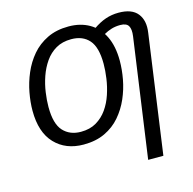

<svg xmlns="http://www.w3.org/2000/svg" viewBox="-126 -831 1169 1160"><g transform="rotate(-15 458.5 -250.5)"><path d="M715.4 -703.1Q798.6 -703.1 833.8 -658.5Q869 -614 857.9 -539.7L754 202.1H658.9L763.9 -542.7Q769.9 -585.6 757.4 -607Q745 -628.5 706.1 -628.5Q677.1 -628.5 651.7 -621Q626.3 -613.5 600.4 -598.6L553.1 -647Q594.1 -676.1 633.2 -689.6Q672.3 -703.1 715.4 -703.1ZM402 -701.1Q476.1 -701.1 531.7 -669.1Q587.2 -637.1 617.7 -574.6Q648.3 -512.1 648.3 -421.1Q648.3 -366.1 637.3 -306.5Q626.3 -247 601.8 -190.5Q577.2 -134 537.7 -88Q498.2 -41.9 441.1 -14.9Q384 12.1 307.9 12.1Q195.7 12.1 128.2 -59Q60.7 -130 60.7 -265Q60.7 -318.1 71.7 -377.6Q82.7 -437.1 107.2 -494.6Q131.7 -552.1 171.2 -598.6Q210.8 -645.1 268.3 -673.1Q325.9 -701.1 402 -701.1ZM397.9 -622.5Q342 -622.5 301.7 -599Q261.3 -575.5 233.9 -536Q206.5 -496.5 190.1 -449.1Q173.6 -401.6 166.7 -352.7Q159.7 -303.8 159.7 -261.9Q159.7 -156.3 201 -111.4Q242.3 -66.6 311.1 -66.6Q367.9 -66.6 408.2 -90.6Q448.6 -114.6 476 -153.5Q503.4 -192.5 519.3 -240.5Q535.3 -288.4 542.2 -337.4Q549.2 -386.3 549.2 -428.2Q549.2 -531.8 509.4 -577.2Q469.6 -622.5 397.9 -622.5Z"/></g></svg>

Font: Fira Sans Variable
Style: Italic
Weight: 397
Italic angle: -8°
Designer: Carrois Corporate & Edenspiekermann AG
Foundry: Carrois Corporate GbR & Edenspiekermann AG
Version: Version 4.202